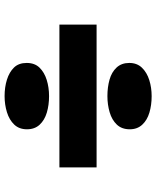

<svg xmlns="http://www.w3.org/2000/svg" viewBox="56 -680 665 816"><g transform="rotate(-90 388.0 -271.5)"><path d="M85 -193V-351H692V-193ZM388 41Q350 41 318 31.5Q286 22 266.5 1Q247 -20 247 -52Q247 -86 267 -107Q287 -128 319.5 -137.5Q352 -147 388 -147Q426 -147 458 -138Q490 -129 509.5 -108Q529 -87 529 -54Q529 -21 508.5 0Q488 21 456 31Q424 41 388 41ZM388 -395Q350 -395 318 -404.5Q286 -414 266.5 -435Q247 -456 247 -489Q247 -522 267 -543Q287 -564 319.5 -574Q352 -584 388 -584Q426 -584 458 -574Q490 -564 509.5 -544Q529 -524 529 -490Q529 -456 509 -435.5Q489 -415 457 -405Q425 -395 388 -395Z"/></g></svg>

Font: Lexend Mega ExtraBold
Style: Regular
Weight: 800
Designer: Bonnie Shaver-Troup, Thomas Jockin
Foundry: Lexend
Version: Version 1.007